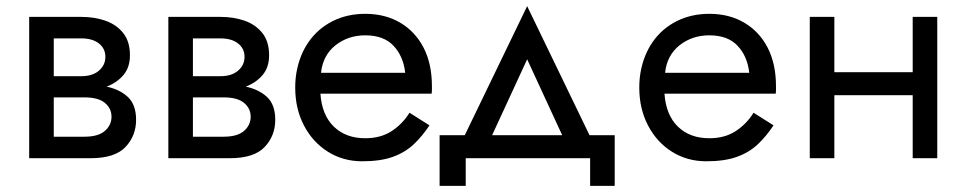

<svg xmlns="http://www.w3.org/2000/svg" viewBox="-20 -515 3146 625"><path d="M75 -460H245Q288 -460 323.5 -447.5Q359 -435 381 -407.5Q403 -380 403 -335Q403 -296 382 -271Q361 -246 327 -233Q370 -224 396.5 -199Q423 -174 423 -125Q423 -73 388.5 -36.5Q354 0 275 0H75ZM245 -390H155V-267H245Q281 -267 302 -285Q323 -303 323 -330Q323 -357 302 -373.5Q281 -390 245 -390ZM255 -198H155V-70H255Q300 -70 321.5 -89Q343 -108 343 -135Q343 -162 321.5 -180Q300 -198 255 -198Z M528 -460H698Q741 -460 776.5 -447.5Q812 -435 834 -407.5Q856 -380 856 -335Q856 -296 835 -271Q814 -246 780 -233Q823 -224 849.5 -199Q876 -174 876 -125Q876 -73 841.5 -36.5Q807 0 728 0H528ZM698 -390H608V-267H698Q734 -267 755 -285Q776 -303 776 -330Q776 -357 755 -373.5Q734 -390 698 -390ZM708 -198H608V-70H708Q753 -70 774.5 -89Q796 -108 796 -135Q796 -162 774.5 -180Q753 -198 708 -198Z M1378 -107Q1355 -72 1327 -45.5Q1299 -19 1259 -4.5Q1219 10 1159 10Q1097 10 1047.5 -21Q998 -52 969.5 -106.5Q941 -161 941 -230Q941 -243 942 -255Q943 -267 945 -279Q955 -336 985 -379Q1015 -422 1062.5 -446Q1110 -470 1169 -470Q1234 -470 1283 -441Q1332 -412 1359 -359.5Q1386 -307 1386 -234Q1386 -228 1386 -222Q1386 -216 1385 -210H1023Q1028 -140 1067 -102.5Q1106 -65 1169 -65Q1219 -65 1254.5 -88Q1290 -111 1313 -148ZM1169 -400Q1113 -400 1072 -367.5Q1031 -335 1025 -278H1299Q1293 -332 1261 -366Q1229 -400 1169 -400Z M1901 0H1496V90H1411V-75H1493L1696 -495L1899 -75H1981V90H1901ZM1696 -322 1582 -75H1810Z M2498 -107Q2475 -72 2447 -45.5Q2419 -19 2379 -4.5Q2339 10 2279 10Q2217 10 2167.5 -21Q2118 -52 2089.5 -106.5Q2061 -161 2061 -230Q2061 -243 2062 -255Q2063 -267 2065 -279Q2075 -336 2105 -379Q2135 -422 2182.5 -446Q2230 -470 2289 -470Q2354 -470 2403 -441Q2452 -412 2479 -359.5Q2506 -307 2506 -234Q2506 -228 2506 -222Q2506 -216 2505 -210H2143Q2148 -140 2187 -102.5Q2226 -65 2289 -65Q2339 -65 2374.5 -88Q2410 -111 2433 -148ZM2289 -400Q2233 -400 2192 -367.5Q2151 -335 2145 -278H2419Q2413 -332 2381 -366Q2349 -400 2289 -400Z M2616 -460H2696V-280H2951V-460H3031V0H2951V-205H2696V0H2616Z"/></svg>

Font: Jost*
Style: Regular
Weight: 400
Version: Version 3.7